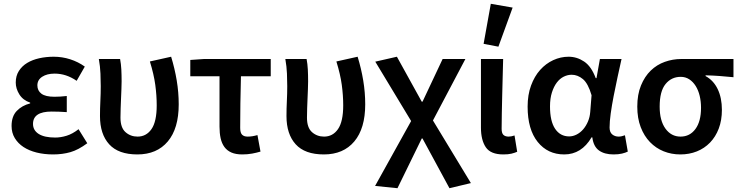

<svg xmlns="http://www.w3.org/2000/svg" viewBox="-20 -802 3898 1012"><path d="M260 12Q213 12 173 2Q133 -8 104 -27Q75 -46 58 -74Q41 -102 41 -138Q41 -189 68.5 -217.5Q96 -246 139 -257V-261Q101 -274 82 -304.5Q63 -335 63 -367Q63 -402 79.5 -428Q96 -454 123.5 -470.5Q151 -487 187 -495Q223 -503 263 -503Q308 -503 350 -489.5Q392 -476 427 -451L384 -376Q329 -414 268 -414Q228 -414 202.5 -397.5Q177 -381 177 -352Q177 -324 198.5 -308Q220 -292 267 -292Q282 -292 298 -293Q314 -294 332 -296V-211Q290 -214 252 -214Q154 -214 154 -149Q154 -115 184 -96Q214 -77 271 -77Q300 -77 331 -86.5Q362 -96 394 -121L440 -47Q393 -12 351 0Q309 12 260 12Z M704 12Q604 12 555.5 -41.5Q507 -95 507 -190Q507 -230 509 -269.5Q511 -309 511 -348Q511 -377 509.5 -414Q508 -451 501 -491H613Q618 -465 619.5 -436Q621 -407 621 -373Q621 -355 620 -332Q619 -309 618 -283.5Q617 -258 616 -232Q615 -206 615 -182Q615 -129 641.5 -105.5Q668 -82 705 -82Q751 -82 778.5 -121.5Q806 -161 806 -247Q806 -299 798.5 -354.5Q791 -410 770 -478L882 -503Q901 -441 911.5 -378Q922 -315 922 -252Q922 -125 864.5 -56.5Q807 12 704 12Z M1257 12Q1223 12 1200 2Q1177 -8 1163 -27Q1149 -46 1143 -73Q1137 -100 1137 -134V-400H983V-486L1055 -491H1407V-400H1250Q1248 -326 1247 -256.5Q1246 -187 1246 -128Q1246 -102 1256 -92Q1266 -82 1285 -82Q1298 -82 1310.5 -84Q1323 -86 1337 -90L1353 -3Q1333 3 1309 7.5Q1285 12 1257 12Z M1687 12Q1587 12 1538.5 -41.5Q1490 -95 1490 -190Q1490 -230 1492 -269.5Q1494 -309 1494 -348Q1494 -377 1492.5 -414Q1491 -451 1484 -491H1596Q1601 -465 1602.5 -436Q1604 -407 1604 -373Q1604 -355 1603 -332Q1602 -309 1601 -283.5Q1600 -258 1599 -232Q1598 -206 1598 -182Q1598 -129 1624.5 -105.5Q1651 -82 1688 -82Q1734 -82 1761.5 -121.5Q1789 -161 1789 -247Q1789 -299 1781.5 -354.5Q1774 -410 1753 -478L1865 -503Q1884 -441 1894.5 -378Q1905 -315 1905 -252Q1905 -125 1847.5 -56.5Q1790 12 1687 12Z M2075 190 1957 178 2147 -164 1958 -477 2072 -503 2203 -266H2207L2313 -491H2433L2262 -167L2462 163L2349 190L2207 -72H2203Z M2633 12Q2566 12 2540.5 -26Q2515 -64 2515 -129V-491H2632Q2631 -445 2629.5 -395.5Q2628 -346 2627 -298Q2626 -250 2625 -205Q2624 -160 2624 -123Q2624 -100 2633.5 -91Q2643 -82 2661 -82Q2675 -82 2692 -88L2706 -2Q2692 4 2675.5 8Q2659 12 2633 12ZM2529 -571 2567 -782 2682 -762 2607 -556Z M2954 12Q2867 12 2814 -54Q2761 -120 2761 -240Q2761 -302 2779 -351Q2797 -400 2827 -433.5Q2857 -467 2896 -485Q2935 -503 2977 -503Q3021 -503 3059 -477.5Q3097 -452 3120 -390H3124L3142 -491H3256Q3246 -446 3235 -395.5Q3224 -345 3214.5 -296Q3205 -247 3199 -204Q3193 -161 3193 -130Q3193 -105 3207 -93.5Q3221 -82 3241 -82Q3255 -82 3274 -89L3289 -3Q3277 3 3258.5 7.5Q3240 12 3214 12Q3166 12 3137 -9Q3108 -30 3102 -78H3098Q3045 12 2954 12ZM2980 -83Q3000 -83 3019.5 -93Q3039 -103 3054 -120.5Q3069 -138 3079 -161.5Q3089 -185 3091 -212L3098 -300Q3080 -362 3052.5 -385Q3025 -408 2993 -408Q2972 -408 2951.5 -398Q2931 -388 2915 -367Q2899 -346 2889 -314.5Q2879 -283 2879 -241Q2879 -163 2906 -123Q2933 -83 2980 -83Z M3566 12Q3519 12 3478 -4.5Q3437 -21 3406 -53Q3375 -85 3357 -132Q3339 -179 3339 -240Q3339 -304 3358.5 -351.5Q3378 -399 3410 -430Q3442 -461 3484 -476Q3526 -491 3571 -491H3846V-395Q3805 -399 3772 -401.5Q3739 -404 3699 -405V-401Q3741 -378 3763 -332Q3785 -286 3785 -223Q3785 -168 3768.5 -124.5Q3752 -81 3722.5 -50.5Q3693 -20 3653 -4Q3613 12 3566 12ZM3567 -82Q3616 -82 3645.5 -122Q3675 -162 3675 -234Q3675 -267 3668 -296.5Q3661 -326 3647 -348.5Q3633 -371 3613 -384Q3593 -397 3568 -397Q3519 -397 3488 -359Q3457 -321 3457 -240Q3457 -166 3487.5 -124Q3518 -82 3567 -82Z"/></svg>

Font: Processing Sans Pro Semibold
Style: Regular
Weight: 600
Designer: Paul D. Hunt
Foundry: Adobe Systems Incorporated
Version: Version 2.020;PS 2.000;hotconv 1.0.86;makeotf.lib2.5.63406